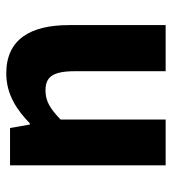

<svg xmlns="http://www.w3.org/2000/svg" viewBox="12 -560 548 612"><g transform="rotate(-90 286.0 -254.0)"><path d="M65 -496V0H211V-335C244 -366 267 -383 304 -383C346 -383 365 -361 365 -289V0H512V-308C512 -432 466 -508 358 -508C290 -508 240 -473 199 -433H195L184 -496Z"/></g></svg>

Font: Cambridge Sans Bold
Style: Regular
Weight: 700
Version: Version 2.020;PS 002.020;hotconv 1.0.88;makeotf.lib2.5.64775